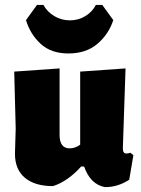

<svg xmlns="http://www.w3.org/2000/svg" viewBox="-20 -753 576 783"><path d="M397 -733 442 -671Q423 -613 377 -574Q331 -535 259 -535Q188 -535 145.5 -574.5Q103 -614 86 -671L131 -733H157Q173 -704 202 -687Q231 -670 265 -670Q299 -670 327.5 -687Q356 -704 371 -733ZM196 6Q122 6 81.5 -28Q41 -62 41 -126L44 -229L38 -461L223 -474V-203Q223 -148 264 -148Q287 -148 307 -163V-461L492 -474L481 -148Q481 -127 495 -127Q502 -127 512 -130L524 -120L507 -20Q459 11 407 10Q348 -2 323 -74H311Q256 -13 196 6Z"/></svg>

Font: Alegreya Sans Black
Style: Regular
Weight: 900
Designer: Juan Pablo del Peral
Foundry: Huerta Tipografica
Version: Version 2.007